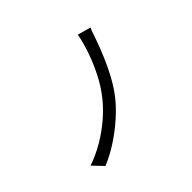

<svg xmlns="http://www.w3.org/2000/svg" viewBox="-151 -1015 1302 1302"><g transform="rotate(-45 500.0 -364.0)"><path d="M802 -719Q793 -699 785 -675Q777 -651 770 -632Q751 -578 724 -513.5Q697 -449 663 -386Q629 -323 587 -268Q542 -211 481 -157Q420 -103 351 -58Q282 -13 210 17L140 -56Q215 -82 284 -122.5Q353 -163 413 -214Q473 -265 518 -321Q565 -379 602 -450Q639 -521 666 -597Q693 -673 707 -745Z"/></g></svg>

Font: Noto Sans HK
Style: Regular
Weight: 400
Designer: Ryoko NISHIZUKA 西塚涼子 (kana, bopomofo & ideographs); Paul D. Hunt (Latin, Greek & Cyrillic); Sandoll Communications 산돌커뮤니
Foundry: Adobe
Version: Version 2.004-H2;hotconv 1.0.118;makeotfexe 2.5.65603